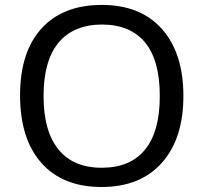

<svg xmlns="http://www.w3.org/2000/svg" viewBox="-20 -745 821 775"><path d="M215.8 -142.1Q275.4 -67.9 390.6 -67.9Q505.9 -67.9 565.4 -141.1Q625 -213.9 625 -357.4Q625 -501 565.9 -573.2Q506.8 -645.5 391.6 -646Q276.4 -645.5 215.8 -572.3Q155.8 -499 155.8 -357.4Q155.8 -215.8 215.8 -142.1ZM720.2 -358.4Q720.7 -186.5 633.8 -88.4Q546.9 9.8 390.1 9.8Q233.4 9.8 147.5 -86.9Q61.5 -183.6 61 -358.4Q60.5 -533.2 146.5 -628.9Q232.4 -724.6 389.6 -725.1Q546.9 -725.6 633.8 -627.9Q720.2 -530.3 720.2 -358.4Z"/></svg>

Font: NotoSans
Style: Regular
Weight: 400
Designer: Monotype Design team
Foundry: Monotype Imaging Inc.
Version: Version 1.04